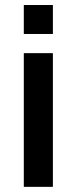

<svg xmlns="http://www.w3.org/2000/svg" viewBox="-20 -726 306 746"><path d="M185.5 0H72.5V-519.5H185.5ZM185.5 -594H72.5V-706.5H185.5Z"/></svg>

Font: Acari Sans
Style: Bold
Weight: 700
Designer: Alfredo Marco Pradil and Stefan Peev (font) & Cristiano Sobral (main changes)
Foundry: Alfredo Marco Pradil and Stefan Peev (font) & Cristiano Sobral (main changes)
Version: Version 1.063; ttfautohint (v1.8.3)